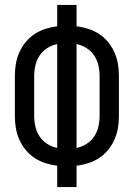

<svg xmlns="http://www.w3.org/2000/svg" viewBox="-20 -755 540 775"><path d="M211 0V-86Q187 -89 163.5 -96.5Q140 -104 119.5 -117.5Q99 -131 83.5 -150Q68 -169 58 -191.5Q48 -214 44 -238Q40 -262 40 -287V-448Q40 -473 44 -497Q48 -521 58 -543.5Q68 -566 83.5 -585Q99 -604 119.5 -617.5Q140 -631 163.5 -638.5Q187 -646 211 -649V-735H289V-649Q313 -646 336.5 -638.5Q360 -631 380.5 -617.5Q401 -604 416.5 -585Q432 -566 442 -543.5Q452 -521 456 -497Q460 -473 460 -448V-287Q460 -262 456 -238Q452 -214 442 -191.5Q432 -169 416.5 -150Q401 -131 380.5 -117.5Q360 -104 336.5 -96.5Q313 -89 289 -86V0ZM211 -158V-577Q190 -573 171 -561Q152 -549 140 -531Q128 -513 123 -491.5Q118 -470 118 -448V-287Q118 -265 123 -243.5Q128 -222 140 -204Q152 -186 171 -174Q190 -162 211 -158ZM289 -158Q310 -162 329 -174Q348 -186 360 -204Q372 -222 377 -243.5Q382 -265 382 -287V-448Q382 -470 377 -491.5Q372 -513 360 -531Q348 -549 329 -561Q310 -573 289 -577Z"/></svg>

Font: Iosevka MaddieWtf
Style: Regular
Weight: 400
Monospace: yes
Designer: Belleve Invis
Foundry: Belleve Invis
Version: Version 31.3.0; ttfautohint (v1.8.3)